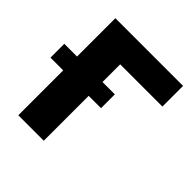

<svg xmlns="http://www.w3.org/2000/svg" viewBox="-234 -848 989 989"><g transform="rotate(45 261.0 -353.5)"><path d="M541 -556.6H233.4V-427.7H323.2V-327.1H233.4V0H47.9V-327.1H-44.9V-427.7H47.9V-707H541Z"/></g></svg>

Font: Pretendard Std Black
Style: Regular
Weight: 900
Designer: Base glyphs from Inter by Rasmus Andersson; Hangeul glyphs from Noto Sans CJK(Source Han Sans) by Jang Soo-young and Kan
Foundry: Kil Hyung-jin
Version: Version 1.309